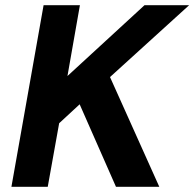

<svg xmlns="http://www.w3.org/2000/svg" viewBox="-20 -720 749 740"><path d="M24 0 148 -700H288L240 -427L537 -700H709L404 -423L594 0H427L287 -318L208 -245L164 0Z"/></svg>

Font: DM Sans ExtraBold
Style: Italic
Weight: 800
Italic angle: -10°
Designer: Colophon Foundry, Jonny Pinhorn
Foundry: Colophon Foundry
Version: Version 4.004;gftools[0.9.30]